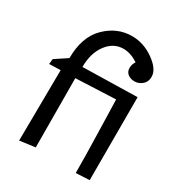

<svg xmlns="http://www.w3.org/2000/svg" viewBox="-176 -849 895 968"><g transform="rotate(30 271.5 -365.5)"><path d="M80 5 84 -407 18 -405 21 -435 92 -482Q92 -605 158 -670.5Q224 -736 311 -736Q379 -736 438.5 -693.5Q498 -651 498 -607Q498 -577 478 -560.5Q458 -544 434 -544Q410 -544 394.5 -556.5Q379 -569 379 -590.5Q379 -612 390 -627V-631Q347 -659 305 -659Q248 -659 209.5 -608Q171 -557 171 -476L488 -483V0L409 4Q409 -93 405 -231.5Q401 -370 400 -419L168 -409L170 -7Z"/></g></svg>

Font: Fresca
Style: Regular
Weight: 400
Designer: Iván Moreno
Foundry: Fontstage
Version: Version 1.001